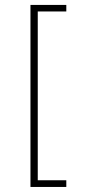

<svg xmlns="http://www.w3.org/2000/svg" viewBox="-20 -697 374 772"><path d="M246.6 27.8H131.8V-650.9H246.6V-677.2H102.5V54.7H246.6Z"/></svg>

Font: Estedad-FD VF
Style: Regular
Weight: 100
Designer: Amin Abedi
Version: Version 7.3